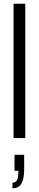

<svg xmlns="http://www.w3.org/2000/svg" viewBox="-20 -743 209 1033"><path d="M53 0V-723H116V0ZM47 270V240Q65 240 72 225Q79 210 79 176H58V90H110V163Q110 201 103.5 224.5Q97 248 83.5 259Q70 270 47 270Z"/></svg>

Font: Archivo ExtraCondensed Light
Style: Regular
Weight: 300
Width: 2
Designer: Hector Gatti
Foundry: Omnibus-Type
Version: Version 2.001